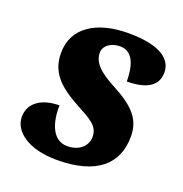

<svg xmlns="http://www.w3.org/2000/svg" viewBox="-106 -640 708 743"><g transform="rotate(20 248.0 -268.0)"><path d="M205 10C374 10 445 -63 445 -173C445 -240 411 -283 318 -332C254 -366 217 -397 221 -444C224 -464 246 -487 287 -487C344 -487 357 -425 357 -368C436 -368 482 -394 482 -450C482 -500 439 -546 300 -546C167 -546 80 -488 80 -386C80 -308 122 -264 210 -216C269 -184 306 -167 306 -121C306 -86 278 -54 225 -54C166 -54 142 -118 144 -192C78 -192 22 -163 22 -101C22 -41 89 10 205 10Z"/></g></svg>

Font: Noto Serif SemiCondensed Extra
Style: Italic
Weight: 800
Width: 4
Italic angle: -12°
Designer: Monotype Design Team
Foundry: Monotype Imaging Inc.
Version: Version 1.901